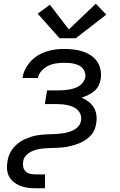

<svg xmlns="http://www.w3.org/2000/svg" viewBox="-20 -789 640 1024"><path d="M298 -585 181 -716 246 -764 347 -632 491 -769 547 -711 384 -585ZM167 215Q146 215 125.5 212Q105 209 86.5 201.5Q68 194 52.5 181.5Q37 169 28 151.5Q19 134 17.5 113Q16 92 20 71Q22 56 27.5 41.5Q33 27 41 14Q49 1 60.5 -10.5Q72 -22 85 -31Q98 -40 112.5 -46.5Q127 -53 141.5 -58Q156 -63 170.5 -66Q185 -69 200 -70.5Q215 -72 230 -72.5Q245 -73 259.5 -73.5Q274 -74 288.5 -75Q303 -76 318 -78.5Q333 -81 348 -85.5Q363 -90 376.5 -97.5Q390 -105 400 -118Q410 -131 412 -145Q415 -161 410.5 -175.5Q406 -190 396 -200.5Q386 -211 372.5 -217.5Q359 -224 344 -227.5Q329 -231 313.5 -232.5Q298 -234 282 -234H219L231 -307H295Q308 -307 322 -308Q336 -309 349.5 -311.5Q363 -314 377 -318.5Q391 -323 403 -331Q415 -339 423.5 -351Q432 -363 435 -377Q437 -391 433 -403.5Q429 -416 420.5 -425.5Q412 -435 400 -440.5Q388 -446 375.5 -449Q363 -452 349.5 -453Q336 -454 322 -454Q301 -454 279.5 -451Q258 -448 238 -438.5Q218 -429 202 -411.5Q186 -394 182 -373H100Q103 -397 114.5 -419.5Q126 -442 143 -461Q160 -480 182 -493.5Q204 -507 227.5 -514.5Q251 -522 274.5 -525Q298 -528 322 -528Q348 -528 373 -525Q398 -522 421 -514.5Q444 -507 464 -494Q484 -481 497.5 -461.5Q511 -442 516 -417.5Q521 -393 517 -367Q514 -349 505.5 -332Q497 -315 482 -302.5Q467 -290 450 -282Q433 -274 415 -268Q435 -260 452 -247Q469 -234 480 -216Q491 -198 494 -176Q497 -154 493 -131Q491 -115 484.5 -98.5Q478 -82 466.5 -69Q455 -56 440 -45.5Q425 -35 409.5 -28Q394 -21 377.5 -16Q361 -11 344.5 -7.5Q328 -4 311.5 -2.5Q295 -1 278.5 -0.5Q262 0 245.5 0.5Q229 1 212.5 2.5Q196 4 179 8Q162 12 146.5 19.5Q131 27 118.5 40.5Q106 54 104 71Q101 85 103.5 99.5Q106 114 115.5 124Q125 134 138.5 137.5Q152 141 167 141H220V215Z"/></svg>

Font: Iosevka SS04 Extended
Style: Italic
Weight: 400
Width: 7
Italic angle: -9°
Monospace: yes
Designer: Belleve Invis
Foundry: Belleve Invis
Version: Version 19.0.0; ttfautohint (v1.8.4)